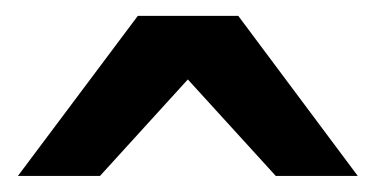

<svg xmlns="http://www.w3.org/2000/svg" viewBox="-20 -801 467 240"><path d="M427.2 -581.1H324.7L214.8 -701.7L105 -581.1H2.4L152.3 -781.2H277.8Z"/></svg>

Font: Kanchenjunga
Style: Bold
Weight: 700
Designer: Becca Hirsbrunner Spalinger
Foundry: SIL International
Version: Version 2.001